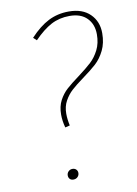

<svg xmlns="http://www.w3.org/2000/svg" viewBox="-81 -745 576 808"><g transform="rotate(-10 207.0 -341.0)"><path d="M393 -577Q393 -535 377.5 -503.5Q362 -472 339.5 -451.5Q317 -431 281 -405Q248 -381 229.5 -364Q211 -347 198 -323.5Q185 -300 185 -269Q185 -246 191 -218L171 -213Q163 -242 163 -269Q163 -304 176.5 -329.5Q190 -355 210 -373Q230 -391 264 -416Q300 -443 320.5 -462Q341 -481 355.5 -509.5Q370 -538 370 -576Q370 -619 344 -645.5Q318 -672 270 -672Q226 -672 191 -653.5Q156 -635 117 -595L103 -608Q143 -651 182.5 -671Q222 -691 270 -691Q328 -691 360.5 -659Q393 -627 393 -577ZM146 -12Q146 -22 153 -29Q160 -36 170 -36Q180 -36 186 -30Q192 -24 192 -15Q192 -5 185 2Q178 9 167 9Q157 9 151.5 3Q146 -3 146 -12Z"/></g></svg>

Font: Fira Sans Condensed Thin
Style: Italic
Weight: 250
Width: 3
Italic angle: -8°
Designer: Carrois Corporate & Edenspiekermann AG
Foundry: Carrois Corporate GbR & Edenspiekermann AG
Version: Version 4.203